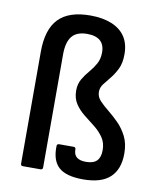

<svg xmlns="http://www.w3.org/2000/svg" viewBox="-80 -758 688 832"><g transform="rotate(10 263.5 -341.5)"><path d="M342 11Q267 11 234.5 -18.5Q202 -48 204 -112Q204 -121 215 -121H278Q287 -121 287 -111Q287 -88 300.5 -77Q314 -66 341 -66Q374 -66 389 -81.5Q404 -97 404 -128Q404 -161 388 -184Q372 -207 348.5 -225.5Q325 -244 301.5 -262.5Q278 -281 262 -305Q246 -329 246 -363Q246 -392 258.5 -413.5Q271 -435 287.5 -454Q304 -473 316 -494.5Q328 -516 328 -545Q328 -579 308.5 -596Q289 -613 251 -613Q205 -613 184 -587Q163 -561 163 -507V-10Q163 0 153 0H75Q66 0 66 -10V-502Q66 -600 111 -647Q156 -694 251 -694Q305 -694 344.5 -678Q384 -662 404.5 -631Q425 -600 425 -554Q425 -515 412.5 -489.5Q400 -464 384.5 -445Q369 -426 356.5 -410Q344 -394 344 -375Q344 -353 360 -336Q376 -319 398.5 -301Q421 -283 444 -260Q467 -237 483 -205.5Q499 -174 499 -130Q499 -61 460.5 -25Q422 11 342 11Z"/></g></svg>

Font: Sofia Sans Semi Condensed SemiBold
Style: Regular
Weight: 600
Designer: Botio Nikoltchev, Ani Petrova
Foundry: lettersoup
Version: Version 4.100